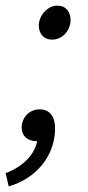

<svg xmlns="http://www.w3.org/2000/svg" viewBox="-51 -498 313 683"><path d="M134 -357C173 -357 200 -392 200 -426C200 -456 183 -478 154 -478C116 -478 87 -441 87 -407C87 -378 105 -357 134 -357ZM-20 165C78 137 145 56 145 -42C145 -83 126 -109 90 -109C51 -109 26 -77 26 -44C26 -14 48 4 78 4H81C72 52 32 94 -31 118Z"/></svg>

Font: Source Sans Pro
Style: Italic
Weight: 400
Italic angle: -11°
Designer: Paul D. Hunt
Foundry: Adobe Systems Incorporated
Version: Version 3.006;hotconv 1.0.111;makeotfexe 2.5.65597